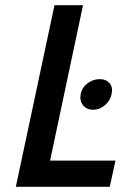

<svg xmlns="http://www.w3.org/2000/svg" viewBox="-20 -720 469 740"><path d="M364 -415Q339 -415 317.5 -399Q296 -383 291 -357Q286 -332 300 -314.5Q314 -297 339 -297Q364 -297 384.5 -314.5Q405 -332 410 -357Q416 -383 402.5 -399Q389 -415 364 -415ZM41 0H403L425 -101H173L300 -700H190Z"/></svg>

Font: Advent Pro
Style: Bold Italic
Weight: 700
Italic angle: -12°
Designer: VivaRado, Andreas Kalpakidis
Foundry: VivaRado, Andreas Kalpakidis
Version: Version 3.000